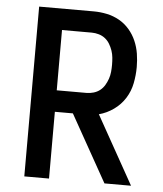

<svg xmlns="http://www.w3.org/2000/svg" viewBox="-53 -781 705 828"><g transform="rotate(5 300.0 -367.5)"><path d="M83 0V-735H319Q348 -735 376.5 -729Q405 -723 430 -709Q455 -695 474 -673Q493 -651 504.5 -624.5Q516 -598 520.5 -569.5Q525 -541 525 -512Q525 -477 518 -441.5Q511 -406 492 -376Q473 -346 443.5 -325Q414 -304 380 -295L545 0H430L268 -289H190V0ZM190 -382H319Q334 -382 349.5 -386.5Q365 -391 377 -400.5Q389 -410 397 -423.5Q405 -437 410 -451.5Q415 -466 416.5 -481.5Q418 -497 418 -512Q418 -528 416.5 -543.5Q415 -559 410 -573.5Q405 -588 397 -601.5Q389 -615 377 -624.5Q365 -634 349.5 -638.5Q334 -643 319 -643H190Z"/></g></svg>

Font: Iosevka SS04 Semibold Extended
Style: Regular
Weight: 600
Width: 7
Monospace: yes
Designer: Belleve Invis
Foundry: Belleve Invis
Version: Version 19.0.0; ttfautohint (v1.8.4)